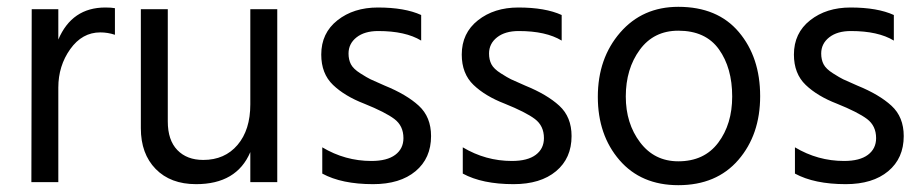

<svg xmlns="http://www.w3.org/2000/svg" viewBox="-20 -534 2704 563"><path d="M151 -507V-418Q191 -512 289 -512Q307 -512 317 -510V-432Q296 -439 274 -439Q221 -439 186 -390Q151 -341 151 -277V0H72L73 -507Z M714 -507H793V0H714V-88Q674 6 555 6Q480 6 436.5 -38.5Q393 -83 393 -158V-507H472V-178Q472 -123 500 -94Q528 -65 576 -65Q639 -65 676.5 -109Q714 -153 714 -228Z M1215 -490V-415Q1169 -443 1089 -443Q1049 -443 1025.5 -424.5Q1002 -406 1002 -377Q1002 -359 1009 -345.5Q1016 -332 1036.5 -319Q1057 -306 1066.5 -301.5Q1076 -297 1108 -283Q1172 -257 1208 -224Q1244 -191 1244 -135Q1244 -70 1198.5 -32Q1153 6 1074 6Q982 6 925 -25V-102Q992 -62 1069 -62Q1115 -62 1139 -80Q1163 -98 1163 -129Q1163 -165 1136.5 -185Q1110 -205 1048 -230Q991 -252 956.5 -285Q922 -318 922 -374Q922 -437 969.5 -474.5Q1017 -512 1088 -512Q1167 -512 1215 -490Z M1627 -490V-415Q1581 -443 1501 -443Q1461 -443 1437.5 -424.5Q1414 -406 1414 -377Q1414 -359 1421 -345.5Q1428 -332 1448.5 -319Q1469 -306 1478.5 -301.5Q1488 -297 1520 -283Q1584 -257 1620 -224Q1656 -191 1656 -135Q1656 -70 1610.5 -32Q1565 6 1486 6Q1394 6 1337 -25V-102Q1404 -62 1481 -62Q1527 -62 1551 -80Q1575 -98 1575 -129Q1575 -165 1548.5 -185Q1522 -205 1460 -230Q1403 -252 1368.5 -285Q1334 -318 1334 -374Q1334 -437 1381.5 -474.5Q1429 -512 1500 -512Q1579 -512 1627 -490Z M1969 9Q1860 9 1796.5 -64.5Q1733 -138 1733 -250Q1733 -363 1798.5 -438.5Q1864 -514 1969 -514Q2084 -514 2146.5 -440Q2209 -366 2209 -252Q2209 -139 2145 -65Q2081 9 1969 9ZM1969 -444Q1897 -444 1856 -388Q1815 -332 1815 -251Q1815 -172 1857 -116.5Q1899 -61 1969 -61Q2045 -61 2086 -115.5Q2127 -170 2127 -251Q2127 -335 2088 -389.5Q2049 -444 1969 -444Z M2601 -490V-415Q2555 -443 2475 -443Q2435 -443 2411.5 -424.5Q2388 -406 2388 -377Q2388 -359 2395 -345.5Q2402 -332 2422.5 -319Q2443 -306 2452.5 -301.5Q2462 -297 2494 -283Q2558 -257 2594 -224Q2630 -191 2630 -135Q2630 -70 2584.5 -32Q2539 6 2460 6Q2368 6 2311 -25V-102Q2378 -62 2455 -62Q2501 -62 2525 -80Q2549 -98 2549 -129Q2549 -165 2522.5 -185Q2496 -205 2434 -230Q2377 -252 2342.5 -285Q2308 -318 2308 -374Q2308 -437 2355.5 -474.5Q2403 -512 2474 -512Q2553 -512 2601 -490Z"/></svg>

Font: Hind
Style: Regular
Weight: 400
Designer: Manushi Parikh, Satya Rajpurohit
Foundry: Indian Type Foundry
Version: Version 2.000;PS 1.0;hotconv 1.0.79;makeotf.lib2.5.61930